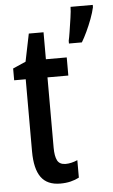

<svg xmlns="http://www.w3.org/2000/svg" viewBox="-54 -797 497 844"><g transform="rotate(-5 194.0 -375.0)"><path d="M209 -74Q233 -74 261 -86V-9Q244 0 223.5 5Q203 10 178 10Q120 10 93 -27.5Q66 -65 66 -142V-460H15V-512L72 -537L97 -659H162V-540H254V-460H162V-150Q162 -112 172 -93Q182 -74 209 -74ZM388 -750Q383 -727 372.5 -699Q362 -671 349.5 -644.5Q337 -618 326 -600H269V-612Q272 -624 276.5 -653Q281 -682 285.5 -712.5Q290 -743 290 -760H388Z"/></g></svg>

Font: Noto Sans Ethiopic ExtraCondensed Medium
Style: Regular
Weight: 500
Width: 2
Designer: Monotype Design Team
Foundry: Monotype Imaging Inc.
Version: Version 2.102; ttfautohint (v1.8.4.7-5d5b)